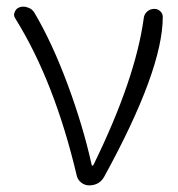

<svg xmlns="http://www.w3.org/2000/svg" viewBox="-20 -560 538 580"><path d="M294.9 -26.4Q280.3 0 249 0Q236.3 0 225.6 -8.3Q214.8 -16.6 211.9 -29.3Q144.5 -314.5 26.4 -503.9Q22.5 -509.8 22.5 -515.6Q22.5 -519.5 24.4 -523.4Q28.3 -534.2 39.1 -538.1Q44.9 -540 50.8 -540Q57.6 -540 64.5 -537.1Q77.1 -533.2 84 -521.5Q137.7 -430.7 184.6 -304.2Q231.4 -177.7 256.8 -62.5Q256.8 -59.6 259.3 -59.6Q261.7 -59.6 262.7 -62.5Q388.7 -320.3 414.1 -503.9Q415 -516.6 424.3 -524.9Q433.6 -533.2 446.3 -533.2Q458 -533.2 465.8 -524.4Q471.7 -517.6 471.7 -508.8Q471.7 -348.6 294.9 -26.4Z"/></svg>

Font: Gen Jyuu Gothic Light
Style: Regular
Weight: 200
Designer: [Source Han Sans]
Ryoko NISHIZUKA  (kana & ideographs); Paul D. Hunt (Latin, Greek & Cyrillic); Wenlong ZHANG  (bopomofo
Version: Version 1.002.20150607